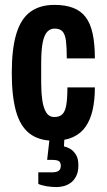

<svg xmlns="http://www.w3.org/2000/svg" viewBox="-20 -559 433 779"><path d="M198.7 12Q137.6 12 99.7 -17.5Q61.8 -47 44.8 -108Q27.8 -169 27.8 -263.2Q27.8 -361.3 46.4 -422.3Q64.9 -483.3 103.6 -511.3Q142.3 -539.2 201 -539.2Q244.7 -539.2 276.4 -527.2Q308.1 -515.1 327.5 -489.6Q346.9 -464.1 355.9 -422.5Q364.9 -381 364.9 -322H251Q251 -366.9 247.6 -393.5Q244.1 -420.2 233.4 -431.6Q222.7 -443 201.7 -443Q184.7 -443 172.4 -430.9Q160.1 -418.8 153.6 -388.3Q147.1 -357.8 147.1 -300.9V-223.8Q147.1 -185.9 151.4 -154.1Q155.7 -122.3 167.2 -103.2Q178.8 -84.2 200.6 -84.2Q220.6 -84.2 232.3 -94.8Q244 -105.5 248.7 -131.7Q253.5 -158 253.5 -204.4H364.9Q364.9 -153.6 356 -113.7Q347.1 -73.8 327.8 -45.7Q308.5 -17.5 276.3 -2.7Q244.1 12 198.7 12ZM210.2 200Q190.1 200 169.5 196.7Q148.9 193.4 135.4 187.2V140.3H189.6Q208.2 140.3 217.4 134.4Q226.6 128.4 226.6 113.7Q226.6 98.7 218 94.2Q209.5 89.7 191.6 89.7H171.3L184.7 -28H243L239.4 34.8Q249.7 36.8 263.2 44Q276.7 51.3 287.3 67.2Q298 83.1 298 111.4Q298 139.1 288.7 156.5Q279.5 174 265.8 183.4Q252.1 192.8 237.3 196.4Q222.4 200 210.2 200Z"/></svg>

Font: Archivo SemiBold ExtraCondensed
Style: Regular
Weight: 600
Width: 2
Version: Version 2.001